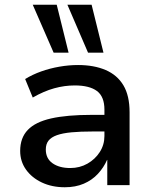

<svg xmlns="http://www.w3.org/2000/svg" viewBox="-20 -780 648 809"><path d="M253 9Q199 9 156.5 -11Q114 -31 89.5 -65.5Q65 -100 65 -144Q65 -199 97 -232.5Q129 -266 195.5 -281Q262 -296 366 -296H436V-226H371Q319 -226 281.5 -222.5Q244 -219 220 -210.5Q196 -202 184.5 -187.5Q173 -173 173 -150Q173 -112 201.5 -92Q230 -72 276 -72Q316 -72 348.5 -90.5Q381 -109 400.5 -139.5Q420 -170 420 -207V-318Q420 -373 388.5 -396.5Q357 -420 295 -420Q252 -420 208.5 -408Q165 -396 118 -369L86 -447Q117 -466 153.5 -479Q190 -492 230 -499Q270 -506 309 -506Q376 -506 425 -485Q474 -464 500 -420.5Q526 -377 526 -307V0H432V-106H431Q417 -74 392.5 -47.5Q368 -21 333 -6Q298 9 253 9ZM351 -558 264 -760H366L416 -558ZM206 -558 118 -760H219L269 -558Z"/></svg>

Font: Nunito Sans 8pt SemiBold
Style: Regular
Weight: 600
Version: Version 3.101;gftools[0.9.27]